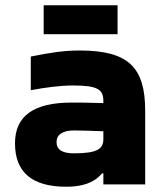

<svg xmlns="http://www.w3.org/2000/svg" viewBox="-20 -701 616 730"><path d="M284 -509C222 -509 172 -501 97 -486V-358C155 -369 211 -376 258 -376C351 -376 373 -361 373 -317V-309C316 -311 274 -311 252 -311C108 -311 37 -260 37 -156C37 -46 102 9 232 9C287 9 336 -3 368 -42H373V0H532V-280C532 -443 470 -509 284 -509ZM146 -571H427V-681H146ZM195 -161C195 -189 218 -205 261 -205C280 -205 321 -204 373 -202V-172C373 -135 350 -118 261 -118C218 -118 195 -131 195 -161Z"/></svg>

Font: LT Wave Alt Black
Style: Regular
Weight: 900
Designer: Daniel Lyons
Version: Version 2.5 (Glyphs App)